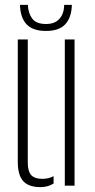

<svg xmlns="http://www.w3.org/2000/svg" viewBox="-20 -762 388 788"><path d="M53 -98V-600H94V-95Q94 -59 108 -43.5Q122 -28 154 -28Q180 -28 200 -39V-9Q177 6 146 6Q97.5 6 75.2 -18.8Q53 -43.5 53 -98ZM246 0V-600H286V0ZM169 -635Q114.5 -635 89 -662.2Q63.5 -689.5 62 -742H94.5Q95.5 -708.5 112 -686Q128.5 -663.5 169 -663.5Q205 -663.5 224 -684.8Q243 -706 243.5 -742H275Q273.5 -690.5 248.2 -662.8Q223 -635 169 -635Z"/></svg>

Font: Big Shoulders Stencil Text Thin
Style: Regular
Weight: 100
Designer: Patric King
Foundry: XO Type Co
Version: Version 2.001